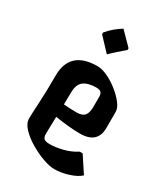

<svg xmlns="http://www.w3.org/2000/svg" viewBox="-175 -781 743 854"><g transform="rotate(30 197.0 -354.5)"><path d="M246 -7Q222 -7 187 -19.5Q152 -32 117.5 -52.5Q83 -73 60 -97.5Q37 -122 37 -146Q37 -170 40.5 -229Q44 -288 44 -370Q44 -500 186 -500Q208 -500 237 -486.5Q266 -473 293 -451.5Q320 -430 338 -407Q356 -384 356 -364V-282Q356 -201 266 -201Q238 -201 202 -204.5Q166 -208 138 -213Q137 -180 136.5 -153.5Q136 -127 136 -123Q136 -107 144 -100Q152 -93 173 -93Q204 -93 240.5 -102.5Q277 -112 306 -131H321L375 -49Q356 -31 318.5 -19Q281 -7 246 -7ZM141 -338Q141 -330 140.5 -314Q140 -298 140 -278Q169 -275 207 -275Q236 -275 247.5 -289.5Q259 -304 259 -334V-388Q259 -399 253 -407Q247 -415 227 -415Q187 -415 164 -398.5Q141 -382 141 -338ZM194 -566 131 -633V-642Q145 -659 163 -674.5Q181 -690 201 -702L264 -638V-629Q245 -613 227.5 -597.5Q210 -582 194 -566Z"/></g></svg>

Font: Jaini
Style: Regular
Weight: 400
Designer: Maithili Shingre, Girish Dalvi (Devanagari), Taresh Vohra (Latin)
Foundry: Ek Type
Version: Version 2.000; ttfautohint (v1.8.4.7-5d5b)